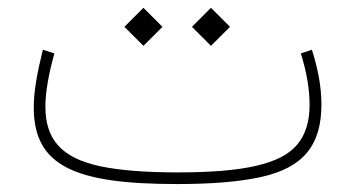

<svg xmlns="http://www.w3.org/2000/svg" viewBox="-20 -463 893 483"><path d="M736.8 -328.6C751.5 -281.7 758.8 -238.3 758.8 -198.7C758.8 -157.2 748.5 -124.5 728 -99.6C686.5 -49.8 592.8 -29.3 426.3 -29.3C344.7 -29.3 279.8 -34.7 231.4 -44.9C134.3 -65.9 94.2 -112.8 94.2 -194.8C94.2 -231.9 102.5 -276.4 116.7 -328.6L87.9 -337.9C73.7 -281.2 64.9 -233.4 64.9 -192.9C64.9 -44.9 168.5 0 426.3 0C513.2 0 583 -5.9 636.2 -17.6C742.2 -41 788.6 -96.7 788.6 -200.2C788.6 -244.6 779.8 -290.5 764.6 -337.9ZM340.8 -347.7 388.7 -395.5 340.8 -443.4 293 -395.5ZM510.7 -347.7 558.6 -395.5 510.7 -443.4 462.9 -395.5Z"/></svg>

Font: Estedad Thin
Style: Regular
Weight: 100
Designer: Amin Abedi
Version: Version 7.3